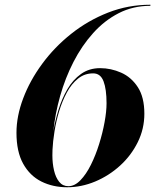

<svg xmlns="http://www.w3.org/2000/svg" viewBox="-20 -780 654 810"><path d="M589 -300Q589 -236.5 561.2 -180.2Q533.5 -124 486.5 -81.2Q439.5 -38.5 381.5 -14.2Q323.5 10 263.5 10Q203 10 154.5 -14.2Q106 -38.5 77.8 -89.2Q49.5 -140 49.5 -220Q49.5 -290 77.8 -365Q106 -440 157.8 -510.5Q209.5 -581 280.2 -637.2Q351 -693.5 435.8 -726.8Q520.5 -760 614.5 -760V-755.5Q541.5 -755.5 481 -724.5Q420.5 -693.5 372.8 -640.2Q325 -587 290 -518.8Q255 -450.5 233.8 -375.2Q212.5 -300 205 -226Q212.5 -270.5 226.8 -317Q241 -363.5 264.2 -403.5Q287.5 -443.5 321.8 -468Q356 -492.5 402.5 -492.5Q448 -492.5 491 -473.5Q534 -454.5 561.5 -412.2Q589 -370 589 -300ZM429.5 -344.5Q429.5 -403.5 416.8 -437Q404 -470.5 373 -470.5Q336.5 -470.5 309 -448.2Q281.5 -426 262 -389.8Q242.5 -353.5 229.5 -310.5Q216.5 -267.5 209.8 -225Q203 -182.5 201.5 -148.5L201 -125Q201 -90.5 208 -60.8Q215 -31 229.8 -12.8Q244.5 5.5 268.5 5.5Q295 5.5 319.2 -19.5Q343.5 -44.5 363.5 -84.8Q383.5 -125 398.2 -172.2Q413 -219.5 421.2 -264.8Q429.5 -310 429.5 -344.5Z"/></svg>

Font: Bodoni* 36pt
Style: Bold Italic
Weight: 700
Italic angle: -13°
Version: Version 2.3